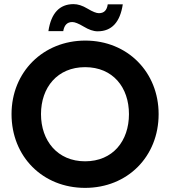

<svg xmlns="http://www.w3.org/2000/svg" viewBox="-20 -905 826 932"><path d="M393 -122C259 -122 179 -222 179 -351C179 -481 259 -579 393 -579C528 -579 606 -481 606 -351C606 -221 528 -122 393 -122ZM393 7C599 7 750 -145 750 -351C750 -555 599 -708 394 -708C190 -708 36 -556 36 -351C36 -145 187 7 393 7ZM337 -885C269 -885 228 -841 215 -754H287C292 -783 306 -798 331 -798C343 -798 361 -791 386 -776C411 -761 433 -753 454 -753C522 -753 563 -797 576 -884H503C499 -855 485 -841 460 -841C448 -841 430 -848 405 -863C380 -878 358 -885 337 -885Z"/></svg>

Font: Matrixport Bold
Style: Regular
Weight: 600
Designer: Ninad Kale (Devanagari), Jonny Pinhorn (Latin)
Foundry: Indian Type Foundry
Version: Version 2.000;PS 1.0;hotconv 1.0.79;makeotf.lib2.5.61930; tt